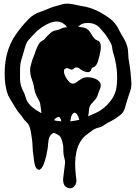

<svg xmlns="http://www.w3.org/2000/svg" viewBox="-20 -727 745 1051"><path d="M145 -338Q144 -351 147 -363Q150 -375 153 -386Q158 -403 164.5 -418.5Q171 -434 176 -451Q181 -462 186.5 -475Q192 -488 200 -496Q205 -500 210 -503L220 -509Q225 -514 229 -519Q233 -524 238 -529Q244 -535 250.5 -541Q257 -547 263 -552Q272 -558 282 -560Q292 -562 302 -565Q308 -567 313 -569.5Q318 -572 323 -574Q328 -576 334 -576.5Q340 -577 346 -578Q351 -580 355.5 -581.5Q360 -583 365 -584Q377 -586 389.5 -584Q402 -582 413 -580Q424 -578 435 -576.5Q446 -575 457 -568Q466 -562 472 -553Q478 -544 483.5 -534.5Q489 -525 496 -517Q503 -509 514 -505Q524 -502 528 -492Q532 -482 532 -470Q532 -458 529.5 -445.5Q527 -433 525 -424Q522 -411 516.5 -392.5Q511 -374 501 -365Q497 -360 492.5 -359.5Q488 -359 484 -355Q480 -351 479 -345.5Q478 -340 473 -336Q468 -332 461.5 -332Q455 -332 448 -334Q441 -336 434.5 -339Q428 -342 424 -345Q417 -350 413 -353.5Q409 -357 401 -358Q393 -358 390.5 -356.5Q388 -355 385 -353L381 -349Q375 -345 370 -346Q365 -347 361 -349L352 -353Q347 -355 341 -353Q331 -350 330.5 -340.5Q330 -331 332 -323Q336 -312 342.5 -300.5Q349 -289 358 -280Q376 -260 399 -277Q413 -288 428 -296.5Q443 -305 463 -304Q479 -304 496 -298Q513 -292 524 -280Q531 -272 531.5 -263.5Q532 -255 529.5 -246.5Q527 -238 523 -229.5Q519 -221 517 -213Q512 -195 502 -183Q492 -171 479 -157Q468 -145 467 -124.5Q466 -104 462 -89Q461 -84 460 -76.5Q459 -69 457 -61.5Q455 -54 451 -49Q447 -44 440 -45Q431 -45 425.5 -51.5Q420 -58 416.5 -66.5Q413 -75 410 -84Q407 -93 403 -99Q399 -106 392 -109Q385 -112 379 -105Q370 -95 368 -80Q366 -65 361 -54Q359 -49 355.5 -46Q352 -43 350 -38Q349 -33 349 -28V-18Q349 -6 340.5 -2Q332 2 324 -10Q321 -15 320 -30.5Q319 -46 316.5 -60Q314 -74 308.5 -82.5Q303 -91 290 -83Q279 -77 271.5 -63Q264 -49 262 -37Q261 -32 260.5 -21.5Q260 -11 257.5 0Q255 11 250 18Q245 25 236 22Q227 19 226.5 11Q226 3 226 -5Q224 -22 223 -39.5Q222 -57 217 -73Q213 -84 210.5 -94Q208 -104 206 -115Q204 -127 203 -138Q202 -149 200 -160Q197 -171 191.5 -180.5Q186 -190 181 -200Q169 -224 166 -251Q162 -273 154 -294Q146 -315 145 -338ZM18 -431Q33 -489 64.5 -535Q96 -581 137 -623Q165 -651 200 -662Q219 -668 236.5 -676Q254 -684 273 -690Q283 -693 293 -695.5Q303 -698 312 -701Q333 -708 352.5 -707Q372 -706 393 -701Q413 -696 432.5 -693Q452 -690 471 -684Q512 -671 548 -648Q568 -636 586 -622Q604 -608 617 -588Q625 -577 630.5 -565Q636 -553 643 -541Q650 -529 658 -516Q666 -503 671 -489Q681 -465 681.5 -437.5Q682 -410 687 -384Q692 -358 694.5 -331Q697 -304 699 -277Q701 -252 692 -226.5Q683 -201 676 -178Q670 -156 663 -133.5Q656 -111 638 -97Q624 -86 610 -77Q596 -68 580 -60Q569 -55 560 -49L542 -37Q532 -31 522 -29Q512 -27 501 -22Q490 -17 480 -9Q470 -1 460 6Q434 24 419.5 49Q405 74 398.5 103Q392 132 391.5 162.5Q391 193 394 221Q396 239 398 257.5Q400 276 388 291Q376 307 357 303Q338 299 330 282Q324 267 326 248.5Q328 230 330 214Q332 202 333 190.5Q334 179 336 166Q337 154 333.5 142.5Q330 131 328 118Q326 101 326.5 85Q327 69 322 52Q318 37 313 26.5Q308 16 294 9Q285 4 279 1.5Q273 -1 264 6Q256 12 252 20.5Q248 29 246 39Q244 49 243.5 59Q243 69 242 77Q241 83 239 96Q237 109 233.5 124.5Q230 140 225 156Q220 172 213.5 184Q207 196 199.5 200.5Q192 205 183 198Q177 193 173.5 183.5Q170 174 168 163Q166 152 165 141.5Q164 131 163 123Q159 102 158.5 79Q158 56 155 34Q152 16 149 -4.5Q146 -25 138 -42Q134 -50 127.5 -56Q121 -62 115 -69Q108 -77 102.5 -86Q97 -95 89 -103Q79 -114 72 -125.5Q65 -137 58 -148Q47 -167 35.5 -185Q24 -203 18 -224Q5 -270 5.5 -327.5Q6 -385 18 -431ZM108 -437 96 -397Q90 -377 90 -355Q90 -332 89.5 -304.5Q89 -277 96 -255Q101 -239 108.5 -225.5Q116 -212 120 -195Q127 -169 147 -149Q168 -129 193 -115.5Q218 -102 241 -86Q267 -69 290.5 -65.5Q314 -62 343 -62Q354 -62 366 -63Q378 -64 389 -66Q407 -69 422.5 -74.5Q438 -80 455 -87Q480 -98 504.5 -109Q529 -120 549 -137Q576 -159 594.5 -187.5Q613 -216 618 -251Q624 -298 619 -345.5Q614 -393 600 -437Q596 -448 595 -460Q594 -472 590 -483Q585 -495 578 -506L564 -528Q558 -538 550.5 -546Q543 -554 536 -563Q518 -588 492.5 -596.5Q467 -605 438 -599Q430 -597 423.5 -593Q417 -589 411 -584Q406 -579 402 -572.5Q398 -566 393 -561Q384 -553 376.5 -554Q369 -555 362.5 -560.5Q356 -566 350 -574Q344 -582 339 -588Q324 -603 307.5 -607Q291 -611 273.5 -607.5Q256 -604 239.5 -595.5Q223 -587 208 -577Q195 -568 182 -557Q171 -546 159 -533Q147 -520 137 -509Q125 -495 119 -474.5Q113 -454 108 -437Z"/></svg>

Font: Double Feature
Style: Regular
Weight: 400
Designer: David Shetterly
Foundry: David Shetterly
Version: Version 2.100 1997 initial release